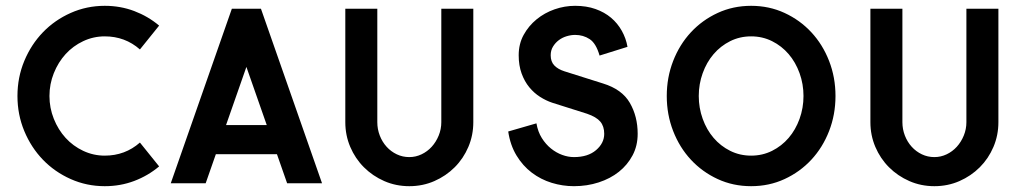

<svg xmlns="http://www.w3.org/2000/svg" viewBox="-20 -630 3532 660"><path d="M527 -58Q489 -26 441.5 -8Q394 10 340 10Q278 10 223 -14.5Q168 -39 127.5 -81Q87 -123 63.5 -179.5Q40 -236 40 -300Q40 -364 63.5 -420.5Q87 -477 127.5 -519Q168 -561 223 -585.5Q278 -610 340 -610Q394 -610 441.5 -592Q489 -574 527 -542L461 -460Q410 -505 340 -505Q301 -505 266 -488.5Q231 -472 205.5 -444Q180 -416 165 -378.5Q150 -341 150 -300Q150 -259 165 -221.5Q180 -184 205.5 -156Q231 -128 266 -111.5Q301 -95 340 -95Q410 -95 461 -140Z M1087 0H967L932 -100H722L687 0H567L777 -600H877ZM897 -200 827 -400 757 -200Z M1607 -210Q1607 -165 1590 -125Q1573 -85 1543 -55Q1513 -25 1473 -7.5Q1433 10 1387 10Q1341 10 1301 -7.5Q1261 -25 1231 -55Q1201 -85 1184 -125Q1167 -165 1167 -210V-600H1277V-210Q1277 -186 1285.5 -164Q1294 -142 1309 -125.5Q1324 -109 1344 -99.5Q1364 -90 1387 -90Q1409 -90 1429 -99.5Q1449 -109 1464 -125.5Q1479 -142 1488 -164Q1497 -186 1497 -210V-600H1607Z M2172 -170Q2172 -129 2154.5 -96Q2137 -63 2107.5 -39.5Q2078 -16 2038 -3Q1998 10 1953 10Q1914 10 1876.5 -1.5Q1839 -13 1808 -36.5Q1777 -60 1755.5 -95.5Q1734 -131 1727 -178L1824 -206Q1829 -177 1842.5 -155.5Q1856 -134 1874 -119.5Q1892 -105 1912.5 -97.5Q1933 -90 1953 -90Q2001 -90 2029 -114Q2057 -138 2057 -170Q2057 -196 2043.5 -212Q2030 -228 1998 -239L1878 -277Q1857 -284 1836.5 -297Q1816 -310 1799.5 -330Q1783 -350 1773 -377.5Q1763 -405 1763 -440Q1763 -479 1780 -510Q1797 -541 1824.5 -563.5Q1852 -586 1886.5 -598Q1921 -610 1957 -610Q1996 -610 2027 -599Q2058 -588 2080.5 -569Q2103 -550 2117.5 -524Q2132 -498 2137 -469L2041 -439Q2029 -481 2007 -495.5Q1985 -510 1957 -510Q1943 -510 1928 -505.5Q1913 -501 1901 -492Q1889 -483 1881 -470Q1873 -457 1873 -440Q1873 -418 1885.5 -405Q1898 -392 1920 -385L2053 -343Q2118 -323 2145 -276.5Q2172 -230 2172 -170Z M2852 -300Q2852 -236 2830 -179.5Q2808 -123 2769 -81Q2730 -39 2677 -14.5Q2624 10 2562 10Q2500 10 2447 -14.5Q2394 -39 2355 -81Q2316 -123 2294 -179.5Q2272 -236 2272 -300Q2272 -364 2294 -420.5Q2316 -477 2355 -519Q2394 -561 2447 -585.5Q2500 -610 2562 -610Q2624 -610 2677 -585.5Q2730 -561 2769 -519Q2808 -477 2830 -420.5Q2852 -364 2852 -300ZM2742 -300Q2742 -341 2728.5 -378.5Q2715 -416 2691 -444Q2667 -472 2634 -488.5Q2601 -505 2562 -505Q2523 -505 2490 -488.5Q2457 -472 2433 -444Q2409 -416 2395.5 -378.5Q2382 -341 2382 -300Q2382 -259 2395.5 -221.5Q2409 -184 2433 -156Q2457 -128 2490 -111.5Q2523 -95 2562 -95Q2601 -95 2634 -111.5Q2667 -128 2691 -156Q2715 -184 2728.5 -221.5Q2742 -259 2742 -300Z M3412 -210Q3412 -165 3395 -125Q3378 -85 3348 -55Q3318 -25 3278 -7.5Q3238 10 3192 10Q3146 10 3106 -7.5Q3066 -25 3036 -55Q3006 -85 2989 -125Q2972 -165 2972 -210V-600H3082V-210Q3082 -186 3090.5 -164Q3099 -142 3114 -125.5Q3129 -109 3149 -99.5Q3169 -90 3192 -90Q3214 -90 3234 -99.5Q3254 -109 3269 -125.5Q3284 -142 3293 -164Q3302 -186 3302 -210V-600H3412Z"/></svg>

Font: Gauge Heavy
Style: Heavy
Weight: 900
Designer: Daniel Pimley
Foundry: Daniel Pimley
Version: Version 2.0